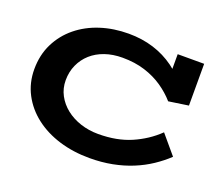

<svg xmlns="http://www.w3.org/2000/svg" viewBox="-119 -869 1199 1050"><g transform="rotate(20 481.0 -343.5)"><path d="M492 13Q397 13 315.5 -12Q234 -37 173 -84Q112 -131 77.5 -196.5Q43 -262 43 -341Q43 -424 76 -490.5Q109 -557 166.5 -604Q224 -651 300 -675.5Q376 -700 463 -700Q541 -700 608 -679Q675 -658 730 -618Q785 -578 827 -521L752 -541V-686H906V-443L791 -426Q757 -465 711 -496.5Q665 -528 606.5 -546.5Q548 -565 476 -565Q420 -565 374 -549Q328 -533 295 -503.5Q262 -474 243.5 -433Q225 -392 225 -343Q225 -296 246 -256.5Q267 -217 303.5 -188Q340 -159 388.5 -143Q437 -127 492 -127Q547 -127 594.5 -136Q642 -145 682.5 -162.5Q723 -180 759.5 -204Q796 -228 828 -259L920 -150Q883 -115 838 -85Q793 -55 739.5 -33Q686 -11 624 1Q562 13 492 13Z"/></g></svg>

Font: BioRhyme SemiExpanded ExtraBold
Style: Regular
Weight: 800
Width: 6
Designer: Aoife Mooney
Foundry: Aoife Mooney Type
Version: Version 1.600;gftools[0.9.33]